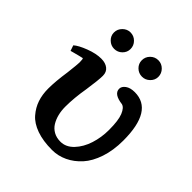

<svg xmlns="http://www.w3.org/2000/svg" viewBox="-176 -747 882 882"><g transform="rotate(45 265.0 -306.5)"><path d="M297.9 -570.8Q297.9 -593.3 313.7 -609.1Q329.6 -625 352.1 -625Q374 -625 389.9 -608.9Q405.8 -592.8 405.8 -570.8Q405.8 -549.3 389.6 -533.7Q373.5 -518.1 352.1 -518.1Q329.6 -518.1 313.7 -533.7Q297.9 -549.3 297.9 -570.8ZM117.2 -570.8Q117.2 -592.8 133.3 -608.9Q149.4 -625 170.9 -625Q193.4 -625 209.2 -609.1Q225.1 -593.3 225.1 -570.8Q225.1 -549.3 209.2 -533.7Q193.4 -518.1 170.9 -518.1Q149.4 -518.1 133.3 -533.7Q117.2 -549.3 117.2 -570.8ZM499 -250Q499 -186.5 481.9 -135.5Q464.8 -84.5 436.3 -53Q407.7 -21.5 372.1 -4.6Q336.4 12.2 297.9 12.2Q239.3 12.2 196.8 -2.9Q154.3 -18.1 130.9 -45.2Q107.4 -72.3 96.7 -104.2Q85.9 -136.2 85.9 -174.8Q85.9 -221.2 96.2 -291Q103 -349.1 103 -360.8Q103 -386.2 99.1 -386.2Q96.2 -386.2 80.1 -381.8L50.3 -374L36.1 -370.1L26.9 -397Q44.9 -413.1 86.4 -429Q127.9 -444.8 161.1 -444.8Q189 -444.8 205.6 -431.6Q222.2 -418.5 222.2 -394Q222.2 -366.7 211.9 -296.9Q200.2 -228.5 200.2 -171.9Q200.2 -146 205.8 -123.3Q211.4 -100.6 222.7 -82Q233.9 -63.5 253.2 -52.7Q272.5 -42 297.9 -42Q333.5 -42 361.6 -71.5Q389.6 -101.1 403.8 -145.3Q418 -189.5 418 -237.8Q418 -300.3 405.8 -329.8Q393.6 -359.4 376 -363.8Q316.9 -371.1 316.9 -404.8Q316.9 -420.4 333.5 -432.6Q350.1 -444.8 378.9 -444.8Q499 -444.8 499 -250Z"/></g></svg>

Font: Linux Libertine G
Style: Semibold
Weight: 600
Designer: Philipp H. Poll
Foundry: Philipp H. Poll
Version: Version 5.1.1